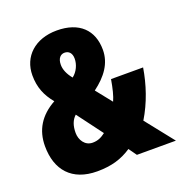

<svg xmlns="http://www.w3.org/2000/svg" viewBox="-131 -837 911 962"><g transform="rotate(-20 324.0 -356.5)"><path d="M275 -723C159 -723 84 -653 84 -553C84 -489 104 -441 143 -394C62 -349 22 -284 22 -198C22 -71 91 10 226 10C304 10 359 -8 410 -42L440 0H648L529 -150C576 -227 605 -315 619 -401H448C440 -354 431 -317 419 -291L352 -375C418 -424 460 -481 460 -553C460 -658 395 -723 275 -723ZM274 -605C296 -605 312 -590 312 -560C312 -529 297 -495 270 -474C247 -502 236 -529 236 -554C236 -589 253 -605 274 -605ZM221 -294 322 -159C301 -143 282 -133 253 -133C212 -133 189 -171 189 -208C189 -246 199 -274 221 -294Z"/></g></svg>

Font: Noto Sans Arabic ExtCond Blk
Style: Regular
Weight: 900
Width: 2
Designer: Monotype Design Team, Nadine Chahine, Nizar Qandah and Khaled Hosny
Foundry: Monotype Imaging Inc.
Version: Version 2.012